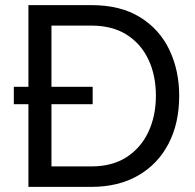

<svg xmlns="http://www.w3.org/2000/svg" viewBox="-20 -730 762 750"><path d="M34 -323V-391H342V-323ZM91 0V-710H337Q451 -710 527.5 -662.5Q604 -615 642 -534.5Q680 -454 680 -356Q680 -248 638 -168Q596 -88 519 -44Q442 0 337 0ZM589 -356Q589 -436 559.5 -498Q530 -560 474 -595Q418 -630 337 -630H181V-80H337Q419 -80 475 -116.5Q531 -153 560 -215.5Q589 -278 589 -356Z"/></svg>

Font: Raleway Thin Medium
Style: Regular
Weight: 500
Version: Version 4.026